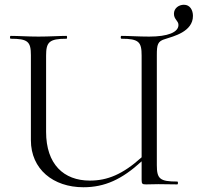

<svg xmlns="http://www.w3.org/2000/svg" viewBox="-20 -776 832 808"><path d="M676 -612C709 -623 792 -642 792 -709C792 -733 780 -756 754 -756C733 -756 712 -742 712 -718C712 -694 731 -689 731 -671C731 -640 686 -622 608 -622C563 -622 523 -625 491 -625C487 -625 487 -613 491 -613C565 -613 576 -599 576 -542V-114C496 -42 432 -16 358 -16C248 -16 174 -85 174 -221V-542C174 -599 187 -613 260 -613C263 -613 263 -625 260 -625C229 -625 188 -622 142 -622C97 -622 57 -625 25 -625C21 -625 21 -613 25 -613C97 -613 110 -601 110 -544V-186C110 -64 204 12 331 12C421 12 493 -21 576 -97V-19C576 -2 579 0 595 0C613 0 626 -1 647 -1C676 -1 700 0 726 0C730 0 730 -12 726 -12C653 -12 640 -23 640 -81V-544C640 -588 643 -603 676 -612Z"/></svg>

Font: Cormorant SC
Style: Regular
Weight: 400
Designer: Christian Thalmann (Catharsis Fonts)
Version: Version 1.000;PS 001.000;hotconv 1.0.70;makeotf.lib2.5.58329